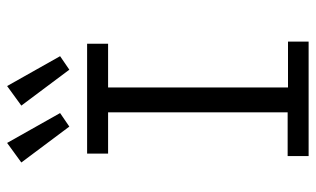

<svg xmlns="http://www.w3.org/2000/svg" viewBox="-194 -694 888 540"><g transform="rotate(-90 250.0 -424.0)"><path d="M81 0V-59H204V-564H88V-623H397V-564H274V-58H403V0ZM164 -673 63 -808 118 -848 202 -699ZM324 -673 223 -808 278 -848 362 -699Z"/></g></svg>

Font: Inconsolata Nerd Font Mono
Style: Regular
Weight: 400
Monospace: yes
Designer: Raph Levien, Cyreal, Brenton Simpson
Foundry: Raph Levien, Cyreal, Google
Version: Version 3.000; ttfautohint (v1.8.3);Nerd Fonts 3.0.2